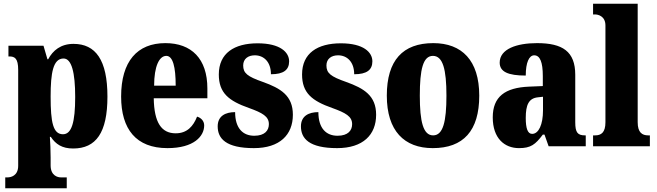

<svg xmlns="http://www.w3.org/2000/svg" viewBox="-20 -780 3504 1024"><path d="M8 224H336V166H304C289 166 250 158 250 102V60C250 19 248 -18 246 -50H251C277 -11 311 12 370 12C492 12 553 -72 553 -265C553 -460 490 -546 372 -546C304 -546 262 -511 237 -464H233L212 -536H25V-479H29C58 -479 77 -470 77 -407V104C77 159 36 166 21 166H8ZM316 -64C263 -64 250 -127 250 -265C250 -391 263 -468 319 -468C362 -468 381 -393 381 -263C381 -128 362 -64 316 -64Z M873 10C1015 10 1069 -54 1069 -111C1069 -135 1052 -152 1031 -158C1011 -107 978 -69 917 -69C841 -69 802 -126 800 -256H1086V-308C1086 -467 1001 -550 862 -550C712 -550 626 -453 626 -265C626 -91 706 10 873 10ZM917 -323H802C802 -426 829 -482 867 -482C902 -482 917 -423 917 -323Z M1334 10C1472 10 1542 -61 1542 -168C1542 -270 1477 -309 1382 -343C1299 -372 1277 -390 1277 -431C1277 -466 1303 -485 1339 -485C1387 -485 1425 -450 1425 -384C1492 -384 1522 -407 1522 -453C1522 -501 1475 -549 1354 -549C1229 -549 1147 -496 1147 -383C1147 -284 1200 -242 1308 -204C1380 -178 1414 -159 1414 -118C1414 -85 1393 -56 1336 -56C1277 -56 1234 -94 1234 -182C1183 -182 1141 -162 1141 -106C1141 -41 1185 10 1334 10Z M1778 10C1916 10 1986 -61 1986 -168C1986 -270 1921 -309 1826 -343C1743 -372 1721 -390 1721 -431C1721 -466 1747 -485 1783 -485C1831 -485 1869 -450 1869 -384C1936 -384 1966 -407 1966 -453C1966 -501 1919 -549 1798 -549C1673 -549 1591 -496 1591 -383C1591 -284 1644 -242 1752 -204C1824 -178 1858 -159 1858 -118C1858 -85 1837 -56 1780 -56C1721 -56 1678 -94 1678 -182C1627 -182 1585 -162 1585 -106C1585 -41 1629 10 1778 10Z M2288 10C2451 10 2536 -82 2536 -270C2536 -458 2443 -550 2291 -550C2128 -550 2043 -458 2043 -270C2043 -82 2136 10 2288 10ZM2290 -58C2237 -58 2219 -131 2219 -270C2219 -410 2236 -482 2289 -482C2342 -482 2361 -410 2361 -270C2361 -131 2343 -58 2290 -58Z M2748 10C2811 10 2835 -9 2875 -62H2884L2906 0H3104V-58H3100C3060 -58 3048 -74 3048 -128V-381C3048 -506 2980 -550 2844 -550C2736 -550 2645 -519 2645 -446C2645 -397 2690 -377 2784 -377C2784 -447 2802 -485 2829 -485C2860 -485 2875 -449 2875 -374V-321L2803 -318C2673 -313 2608 -264 2608 -154C2608 -42 2671 10 2748 10ZM2818 -66C2794 -66 2784 -96 2784 -151C2784 -221 2800 -256 2849 -261L2876 -264V-191C2876 -116 2853 -66 2818 -66Z M3143 0H3446V-58H3437C3405 -58 3381 -73 3381 -128V-760H3143V-703H3154C3167 -703 3209 -696 3209 -644V-128C3209 -73 3186 -58 3154 -58H3143Z"/></svg>

Font: Noto Serif Myanmar Condensed Black
Style: Regular
Weight: 900
Width: 3
Designer: Ben Mitchell and the Monotype Design Team
Foundry: Monotype Imaging Inc.
Version: Version 2.106